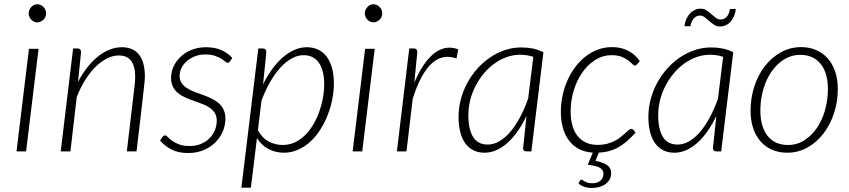

<svg xmlns="http://www.w3.org/2000/svg" viewBox="-20 -734 4118 931"><path d="M167 -497.5 106.5 0H60L120.5 -497.5ZM203.5 -669Q203.5 -660 200 -652.2Q196.5 -644.5 190.5 -638.5Q184.5 -632.5 176.8 -629Q169 -625.5 161 -625.5Q152.5 -625.5 145 -629Q137.5 -632.5 131.8 -638.5Q126 -644.5 122.5 -652.2Q119 -660 119 -669Q119 -678 122.5 -686Q126 -694 131.8 -700.2Q137.5 -706.5 145 -710Q152.5 -713.5 161 -713.5Q169 -713.5 176.8 -710Q184.5 -706.5 190.5 -700.5Q196.5 -694.5 200 -686.2Q203.5 -678 203.5 -669Z M274.5 0 334.5 -499H356Q373 -499 373 -481L358.5 -337Q379 -376.5 403.8 -407.8Q428.5 -439 456 -460.8Q483.5 -482.5 512.5 -493.8Q541.5 -505 571 -505Q626.5 -505 654.5 -468.5Q682.5 -432 682.5 -364Q682.5 -359.5 682.2 -353.8Q682 -348 680.8 -335.5Q679.5 -323 677 -300.2Q674.5 -277.5 670 -238.8Q665.5 -200 658.8 -141.8Q652 -83.5 642 0H595L632.5 -318Q635.5 -341 635.5 -361.5Q635.5 -412 616.2 -438.5Q597 -465 555.5 -465Q527.5 -465 499 -450.8Q470.5 -436.5 443.8 -410.2Q417 -384 393.5 -346.8Q370 -309.5 352 -263L321.5 0Z M1095 -436.5Q1091 -429.5 1084 -429.5Q1079 -429.5 1071.8 -435.8Q1064.5 -442 1052 -449.8Q1039.5 -457.5 1021 -463.8Q1002.5 -470 975 -470Q949.5 -470 926.8 -461.5Q904 -453 887.2 -438.8Q870.5 -424.5 860.8 -405.8Q851 -387 851 -366Q851 -345.5 860.5 -331.5Q870 -317.5 885.8 -307.2Q901.5 -297 921.2 -289.5Q941 -282 962 -274.5Q983 -267 1002.8 -257.8Q1022.5 -248.5 1038.2 -235.5Q1054 -222.5 1063.5 -203.8Q1073 -185 1073 -158.5Q1073 -126.5 1060.2 -96.5Q1047.5 -66.5 1024 -43.2Q1000.5 -20 967.2 -6Q934 8 893 8Q844.5 8 812 -8.8Q779.5 -25.5 756 -52.5L767.5 -69.5Q770.5 -73.5 773.5 -75.5Q776.5 -77.5 781 -77.5Q786 -77.5 793.5 -69.5Q801 -61.5 814.2 -51.8Q827.5 -42 848 -34Q868.5 -26 899.5 -26Q929 -26 953.2 -35.8Q977.5 -45.5 994.8 -62.5Q1012 -79.5 1021.5 -101.8Q1031 -124 1031 -149Q1031 -171 1021.5 -186Q1012 -201 996.5 -211.8Q981 -222.5 961 -230Q941 -237.5 920.2 -244.8Q899.5 -252 879.5 -260.8Q859.5 -269.5 844 -282Q828.5 -294.5 819 -312.5Q809.5 -330.5 809.5 -356.5Q809.5 -385.5 822 -412.2Q834.5 -439 857 -459.8Q879.5 -480.5 910.5 -492.8Q941.5 -505 978.5 -505Q1020.5 -505 1051.5 -492Q1082.5 -479 1106.5 -453Z M1150.5 176 1232.5 -499H1254Q1271.5 -499 1271.5 -481L1255.5 -324.5Q1275 -365 1299.2 -398.2Q1323.5 -431.5 1350.8 -455.2Q1378 -479 1407.5 -492Q1437 -505 1467.5 -505Q1500 -505 1524.5 -492.5Q1549 -480 1565.5 -457.2Q1582 -434.5 1590.5 -402Q1599 -369.5 1599 -329.5Q1599 -291 1591 -251.2Q1583 -211.5 1568.2 -174.2Q1553.5 -137 1532.2 -104Q1511 -71 1484 -46.5Q1457 -22 1424.8 -7.8Q1392.5 6.5 1356.5 6.5Q1316 6.5 1281.8 -11.5Q1247.5 -29.5 1226 -64.5L1196.5 176ZM1452 -466.5Q1423.5 -466.5 1394.8 -450.8Q1366 -435 1339.5 -406Q1313 -377 1289.5 -336.2Q1266 -295.5 1248 -245.5L1230.5 -102.5Q1252.5 -63 1284.5 -47Q1316.5 -31 1351 -31Q1382.5 -31 1409.8 -43.8Q1437 -56.5 1459.2 -78.5Q1481.5 -100.5 1498.8 -129.8Q1516 -159 1527.8 -191.5Q1539.5 -224 1545.8 -258.2Q1552 -292.5 1552 -325Q1552 -392 1526.5 -429.2Q1501 -466.5 1452 -466.5Z M1797 -497.5 1736.5 0H1690L1750.5 -497.5ZM1833.5 -669Q1833.5 -660 1830 -652.2Q1826.5 -644.5 1820.5 -638.5Q1814.5 -632.5 1806.8 -629Q1799 -625.5 1791 -625.5Q1782.5 -625.5 1775 -629Q1767.5 -632.5 1761.8 -638.5Q1756 -644.5 1752.5 -652.2Q1749 -660 1749 -669Q1749 -678 1752.5 -686Q1756 -694 1761.8 -700.2Q1767.5 -706.5 1775 -710Q1782.5 -713.5 1791 -713.5Q1799 -713.5 1806.8 -710Q1814.5 -706.5 1820.5 -700.5Q1826.5 -694.5 1830 -686.2Q1833.5 -678 1833.5 -669Z M1904.5 0 1964.5 -499H1986Q2003.5 -499 2003.5 -481L1989 -333Q2023 -414.5 2066.8 -458.8Q2110.5 -503 2160 -503Q2180.5 -503 2202 -494.5L2193.5 -450Q2170.5 -458.5 2150.5 -458.5Q2097 -458.5 2054.2 -405.8Q2011.5 -353 1981 -253.5L1951 0Z M2556.5 0H2533.5Q2524 0 2520.2 -4.5Q2516.5 -9 2516.5 -15.5L2533 -172Q2514 -132 2491.2 -99.2Q2468.5 -66.5 2442.8 -43Q2417 -19.5 2388.5 -6.5Q2360 6.5 2329.5 6.5Q2298 6.5 2274.5 -5.8Q2251 -18 2235.2 -40.5Q2219.5 -63 2211.5 -95Q2203.5 -127 2203.5 -167Q2203.5 -210.5 2214.5 -252.2Q2225.5 -294 2245.8 -331.5Q2266 -369 2294 -400.5Q2322 -432 2355.8 -455Q2389.5 -478 2428 -491Q2466.5 -504 2507.5 -504Q2537.5 -504 2563.5 -498.8Q2589.5 -493.5 2615 -480.5ZM2345 -33Q2373.5 -33 2401.2 -49Q2429 -65 2454 -94.2Q2479 -123.5 2501.2 -164.8Q2523.5 -206 2541 -256L2566 -458.5Q2536.5 -468.5 2502 -468.5Q2468.5 -468.5 2437 -457.2Q2405.5 -446 2377.8 -426Q2350 -406 2326.8 -378.5Q2303.5 -351 2286.5 -318.2Q2269.5 -285.5 2260.2 -249Q2251 -212.5 2251 -174.5Q2251 -107.5 2273.8 -70.2Q2296.5 -33 2345 -33Z M2799.5 137Q2802 137 2805.8 139.8Q2809.5 142.5 2815.2 145.8Q2821 149 2829.8 151.8Q2838.5 154.5 2851.5 154.5Q2877 154.5 2891.5 142Q2906 129.5 2906 108.5Q2906 97.5 2900.5 90Q2895 82.5 2885 77.5Q2875 72.5 2861 69.8Q2847 67 2830 64.5L2854.5 6Q2815 3.5 2786 -12.2Q2757 -28 2737.8 -54.2Q2718.5 -80.5 2709 -115.5Q2699.5 -150.5 2699.5 -192Q2699.5 -231.5 2707.8 -270.2Q2716 -309 2731.5 -344Q2747 -379 2769 -408.5Q2791 -438 2818.5 -459.5Q2846 -481 2878.2 -493.2Q2910.5 -505.5 2947 -505.5Q2971.5 -505.5 2991.2 -500.8Q3011 -496 3027.5 -487.2Q3044 -478.5 3057.5 -466Q3071 -453.5 3082.5 -438L3068.5 -421.5Q3064 -416 3058 -416Q3053 -416 3045.8 -424Q3038.5 -432 3026.2 -441.2Q3014 -450.5 2994.5 -458.5Q2975 -466.5 2945.5 -466.5Q2903.5 -466.5 2867.2 -444Q2831 -421.5 2804.2 -383.5Q2777.5 -345.5 2762.2 -295.8Q2747 -246 2747 -192Q2747 -157.5 2754.8 -128Q2762.5 -98.5 2778.8 -77Q2795 -55.5 2819.5 -43.5Q2844 -31.5 2877.5 -31.5Q2904 -31.5 2925 -37.2Q2946 -43 2962.2 -51.5Q2978.5 -60 2990.8 -70.2Q3003 -80.5 3012.5 -89Q3022 -97.5 3028.8 -103.2Q3035.5 -109 3041 -109Q3047.5 -109 3051.5 -104L3062 -91Q3037 -63.5 3015 -45.2Q2993 -27 2971.5 -16Q2950 -5 2928.5 0Q2907 5 2883.5 6L2867.5 46Q2904.5 53 2924 66.8Q2943.5 80.5 2943.5 106Q2943.5 122.5 2936.2 135.8Q2929 149 2916.5 158.2Q2904 167.5 2886.8 172.5Q2869.5 177.5 2849.5 177.5Q2830.5 177.5 2813.5 171.8Q2796.5 166 2785 156L2791.5 142.5Q2795.5 137 2799.5 137Z M3477 0H3454Q3444.5 0 3440.8 -4.5Q3437 -9 3437 -15.5L3453.5 -172Q3434.5 -132 3411.8 -99.2Q3389 -66.5 3363.2 -43Q3337.5 -19.5 3309 -6.5Q3280.5 6.5 3250 6.5Q3218.5 6.5 3195 -5.8Q3171.5 -18 3155.8 -40.5Q3140 -63 3132 -95Q3124 -127 3124 -167Q3124 -210.5 3135 -252.2Q3146 -294 3166.2 -331.5Q3186.5 -369 3214.5 -400.5Q3242.5 -432 3276.2 -455Q3310 -478 3348.5 -491Q3387 -504 3428 -504Q3458 -504 3484 -498.8Q3510 -493.5 3535.5 -480.5ZM3265.5 -33Q3294 -33 3321.8 -49Q3349.5 -65 3374.5 -94.2Q3399.5 -123.5 3421.8 -164.8Q3444 -206 3461.5 -256L3486.5 -458.5Q3457 -468.5 3422.5 -468.5Q3389 -468.5 3357.5 -457.2Q3326 -446 3298.2 -426Q3270.5 -406 3247.2 -378.5Q3224 -351 3207 -318.2Q3190 -285.5 3180.8 -249Q3171.5 -212.5 3171.5 -174.5Q3171.5 -107.5 3194.2 -70.2Q3217 -33 3265.5 -33ZM3473 -639.5Q3493 -639.5 3504.5 -653.2Q3516 -667 3519.5 -690.5H3548Q3546 -672.5 3539.8 -657Q3533.5 -641.5 3523.5 -630Q3513.5 -618.5 3500 -612Q3486.5 -605.5 3470.5 -605.5Q3455 -605.5 3442.8 -613.8Q3430.5 -622 3419.2 -632Q3408 -642 3397.2 -650.2Q3386.5 -658.5 3374.5 -658.5Q3355.5 -658.5 3343.5 -644Q3331.5 -629.5 3328 -607H3299Q3301 -625 3307.8 -640.8Q3314.5 -656.5 3324.8 -667.8Q3335 -679 3348.2 -685.5Q3361.5 -692 3377.5 -692Q3393 -692 3405.5 -683.8Q3418 -675.5 3429 -665.8Q3440 -656 3450.5 -647.8Q3461 -639.5 3473 -639.5Z M3801 -31Q3844.5 -31 3880.2 -53.8Q3916 -76.5 3941.5 -114.2Q3967 -152 3980.8 -200.8Q3994.5 -249.5 3994.5 -301Q3994.5 -381 3959 -424.5Q3923.5 -468 3860.5 -468Q3831.5 -468 3806 -457.8Q3780.5 -447.5 3759 -429Q3737.5 -410.5 3720.2 -385.2Q3703 -360 3691.2 -330Q3679.5 -300 3673.2 -266.5Q3667 -233 3667 -198Q3667 -118.5 3702.2 -74.8Q3737.5 -31 3801 -31ZM3797 6.5Q3757 6.5 3724.2 -7.5Q3691.5 -21.5 3668.2 -48Q3645 -74.5 3632.2 -112.2Q3619.5 -150 3619.5 -198Q3619.5 -258.5 3637.5 -314.2Q3655.5 -370 3688.2 -412.5Q3721 -455 3766 -480.2Q3811 -505.5 3865 -505.5Q3905 -505.5 3937.8 -491.2Q3970.5 -477 3993.8 -450.8Q4017 -424.5 4029.8 -386.5Q4042.5 -348.5 4042.5 -301.5Q4042.5 -241 4024.2 -185.5Q4006 -130 3973.5 -87.2Q3941 -44.5 3896 -19Q3851 6.5 3797 6.5Z"/></svg>

Font: Lato TR Light
Style: Italic
Weight: 300
Italic angle: -12°
Designer: Lukasz Dziedzic
Foundry: Lukasz Dziedzic
Version: Version 1.104 2013